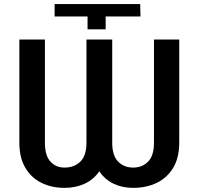

<svg xmlns="http://www.w3.org/2000/svg" viewBox="-20 -904 974 934"><path d="M405.9 -823.9H245.7V-884.2H661.9L663.4 -823.9H494V-761.4H405.9ZM400.6 -711.6H525.9V-209.5Q525.9 -147.4 554.5 -118.1Q583.1 -88.8 627.5 -88.8Q672.6 -88.8 700.8 -118.1Q729 -147.4 729 -209.5V-711.6H851.9V-209.5Q851.9 -137.1 822.8 -88.2Q793.7 -39.4 742.9 -14.7Q692.1 9.9 627.5 9.9Q574.9 9.9 532.5 -10.3Q490.1 -30.5 463.1 -71Q435.7 -30.5 391.9 -10.3Q348 9.9 294 9.9Q230.8 9.9 181.3 -14.7Q131.7 -39.4 103 -88.2Q74.2 -137.1 74.2 -209.5V-711.6H198.5V-209.5Q198.5 -147.4 225.1 -118.1Q251.8 -88.8 294 -88.8Q341.6 -88.8 371.1 -118.1Q400.6 -147.4 400.6 -209.5Z"/></svg>

Font: Interface Medium
Style: Regular
Weight: 500
Designer: Rasmus Andersson
Foundry: rsms
Version: Version 1.8